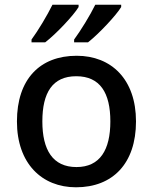

<svg xmlns="http://www.w3.org/2000/svg" viewBox="-20 -786 649 816"><path d="M495 -756V-766H385C363 -721 323 -656 295 -618V-606H354C400 -642 474 -721 495 -756ZM314 -756V-766H203C181 -721 142 -656 114 -618V-606H172C219 -642 293 -721 314 -756ZM558 -270C558 -449 453 -549 306 -549C149 -549 52 -449 52 -270C52 -91 158 10 303 10C459 10 558 -91 558 -270ZM160 -270C160 -392 203 -462 304 -462C405 -462 449 -392 449 -270C449 -149 405 -76 305 -76C204 -76 160 -149 160 -270Z"/></svg>

Font: Noto Sans Medefaidrin Medium
Style: Regular
Weight: 500
Designer: Dalton Maag Ltd
Foundry: Dalton Maag Ltd
Version: Version 1.002